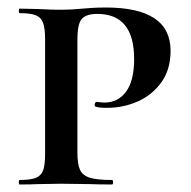

<svg xmlns="http://www.w3.org/2000/svg" viewBox="-20 -491 508 511"><path d="M278 -12Q281 -12 281 -6Q281 0 278 0Q241 0 220 -1L143 -2L81 -1Q63 0 32 0Q30 0 30 -6Q30 -12 32 -12Q61 -12 75 -17.5Q89 -23 94.5 -37Q100 -51 100 -81V-387Q100 -416 94.5 -430.5Q89 -445 75 -450.5Q61 -456 32 -456Q30 -456 30 -462Q30 -468 32 -468L80 -467Q120 -465 142 -465Q169 -465 199 -468Q210 -469 225.5 -470Q241 -471 262 -471Q434 -471 434 -356Q434 -306 409.5 -272Q385 -238 346.5 -221Q308 -204 265 -204Q243 -204 235 -207Q232 -207 232 -213Q232 -215 233.5 -217.5Q235 -220 238 -220Q250 -218 258 -218Q294 -218 315.5 -247Q337 -276 337 -334Q337 -454 239 -454Q210 -454 198 -441Q186 -428 186 -385V-85Q186 -54 193 -39Q200 -24 219 -18Q238 -12 278 -12Z"/></svg>

Font: Cormorant Unicase SemiBold
Style: Regular
Weight: 600
Designer: Christian Thalmann (Catharsis Fonts)
Foundry: Catharsis Fonts
Version: Version 4.000